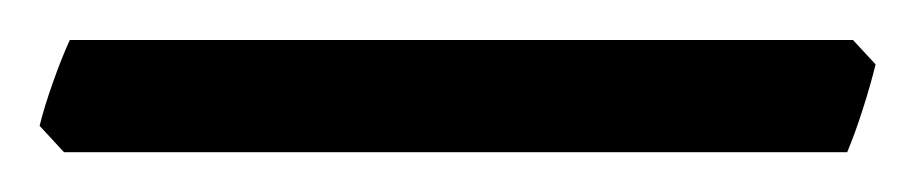

<svg xmlns="http://www.w3.org/2000/svg" viewBox="-32 44 458 96"><path d="M405.8 76.2Q403.3 86.4 399.4 98.6Q395.5 110.8 391.6 120.1H0L-12.2 106.9Q-9.8 97.2 -5.6 85.4Q-1.5 73.7 2.9 64H394.5Z"/></svg>

Font: Gentium Plus Phon
Style: Regular
Weight: 400
Designer: J. Victor Gaultney, Annie Olsen, Iska Routamaa, Becca Hirsbrunner
Foundry: SIL International
Version: Version 5.000